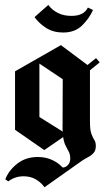

<svg xmlns="http://www.w3.org/2000/svg" viewBox="-20 -616 447 788"><path d="M239.2 -482.5Q199.2 -482.5 169.6 -501.2Q140 -520 121.7 -545.8L178.3 -595.8Q192.5 -575.8 216.7 -563.3Q240.8 -550.8 273.3 -550.8Q324.2 -550.8 340.8 -585L361.7 -575Q346.7 -540.8 317.1 -511.7Q287.5 -482.5 239.2 -482.5ZM162.5 152.5Q149.2 133.3 127.5 120.4Q105.8 107.5 76.7 107.5Q41.7 107.5 14.2 128.3L1.7 120Q15.8 83.3 50.8 55.8Q85.8 28.3 135 28.3Q195.8 28.3 237.5 71.7Q250.8 70.8 259.6 60.4Q268.3 50 268.3 35Q268.3 18.3 262.5 7.1Q256.7 -4.2 249.6 -17.5Q242.5 -30.8 239.2 -53.3L161.7 0L41.7 -83.3V-323.3L230 -430.8L339.2 -349.2L374.2 -377.5L389.2 -360L349.2 -327.5V-115.8Q349.2 -81.7 355.4 -65.8Q361.7 -50 367.5 -40.8Q373.3 -31.7 373.3 -16.7Q373.3 1.7 363.8 12.1Q354.2 22.5 340.4 29.6Q326.7 36.7 315.8 44.2ZM141.7 -135.8 237.5 -75.8Q236.7 -80 236.7 -85.8L237.5 -290.8L141.7 -355Z"/></svg>

Font: Manufacturing Consent
Style: Regular
Weight: 400
Version: Version 3.000; ttfautohint (v1.8.4.7-5d5b)